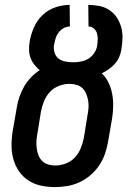

<svg xmlns="http://www.w3.org/2000/svg" viewBox="-20 -755 540 783"><path d="M205 8Q175 8 147 2Q119 -4 96 -19Q73 -34 57.5 -56.5Q42 -79 34.5 -106Q27 -133 27 -162.5Q27 -192 32 -222L48 -314Q51 -336 58.5 -358Q66 -380 77.5 -400.5Q89 -421 105.5 -438.5Q122 -456 142 -469Q130 -479 120 -491.5Q110 -504 104.5 -519Q99 -534 98.5 -551Q98 -568 101 -586Q106 -615 118.5 -643.5Q131 -672 153.5 -693.5Q176 -715 205.5 -725Q235 -735 264 -735L265 -647Q252 -647 240 -640.5Q228 -634 219.5 -623Q211 -612 207 -599Q203 -586 201 -574L200 -572Q198 -556 202.5 -540.5Q207 -525 219 -516Q231 -507 247 -504Q263 -501 279 -501Q294 -501 310 -504Q326 -507 339.5 -515Q353 -523 363 -537Q373 -551 376 -567V-568Q378 -581 378.5 -594Q379 -607 375.5 -619Q372 -631 362.5 -639Q353 -647 341 -647L340 -735Q363 -735 385.5 -730.5Q408 -726 426 -714Q444 -702 456 -684Q468 -666 474 -645Q480 -624 479.5 -600.5Q479 -577 475 -554Q473 -539 466.5 -523.5Q460 -508 449 -495.5Q438 -483 424 -473Q410 -463 395 -456Q412 -440 422.5 -418Q433 -396 437.5 -372Q442 -348 441.5 -322.5Q441 -297 437 -271L421 -179Q417 -154 408.5 -129Q400 -104 385.5 -82Q371 -60 350.5 -42Q330 -24 305.5 -12.5Q281 -1 255.5 3.5Q230 8 205 8ZM206 -80Q227 -80 249 -88.5Q271 -97 286 -113.5Q301 -130 309.5 -151Q318 -172 322 -193L337 -286Q340 -301 341 -316Q342 -331 339.5 -345Q337 -359 331.5 -372.5Q326 -386 316 -395.5Q306 -405 292 -409Q278 -413 263 -413Q242 -413 220 -404.5Q198 -396 183 -379.5Q168 -363 159.5 -342Q151 -321 147 -300L132 -207Q129 -192 128.5 -177Q128 -162 130 -148Q132 -134 137.5 -120.5Q143 -107 153 -97.5Q163 -88 177 -84Q191 -80 206 -80Z"/></svg>

Font: Iosevka Curly Semibold
Style: Italic
Weight: 600
Italic angle: -9°
Monospace: yes
Designer: Belleve Invis
Foundry: Belleve Invis
Version: Version 22.1.2; ttfautohint (v1.8.4)